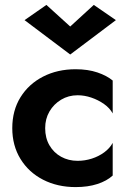

<svg xmlns="http://www.w3.org/2000/svg" viewBox="-20 -752 528 782"><path d="M362 -732 452 -670 266 -530 80 -670 169 -732 266 -644ZM164 -230Q164 -190 181.5 -160Q199 -130 229 -113.5Q259 -97 296 -97Q326 -97 354 -106Q382 -115 404.5 -131.5Q427 -148 439 -170V-37Q415 -15 376.5 -2.5Q338 10 288 10Q214 10 155.5 -20Q97 -50 63.5 -104.5Q30 -159 30 -230Q30 -302 63.5 -356Q97 -410 155.5 -440Q214 -470 288 -470Q338 -470 376.5 -457Q415 -444 439 -424V-290Q427 -312 403.5 -328.5Q380 -345 352 -354.5Q324 -364 296 -364Q259 -364 229 -346Q199 -328 181.5 -298Q164 -268 164 -230Z"/></svg>

Font: Venryn Sans SemiBold
Style: Regular
Weight: 600
Designer: Owen Earl, indestructible type* (font) & Cristiano Sobral (main changes)
Version: Version 3.60;October 28, 2020;FontCreator 13.0.0.2681 64-bit